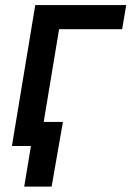

<svg xmlns="http://www.w3.org/2000/svg" viewBox="-20 -562 506 739"><path d="M465.8 -542.5 450.2 -449.7H207.5L132.8 0H25.9L115.7 -542.5ZM73.2 156.2 99.1 0H60.5L75.7 -92.8H222.2L178.7 156.2Z"/></svg>

Font: Inter 16pt Medium
Style: Italic
Weight: 500
Italic angle: -9.3988°
Version: Version 4.001;git-66647c0bb